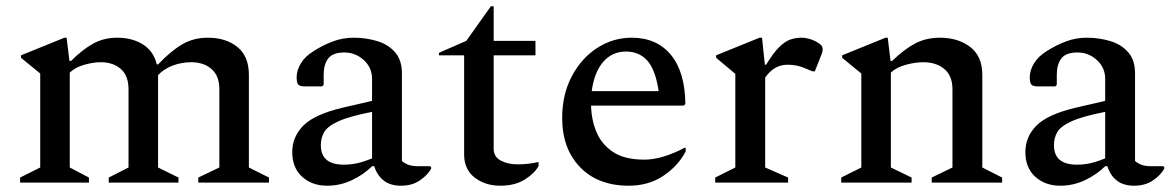

<svg xmlns="http://www.w3.org/2000/svg" viewBox="-20 -581 3734 611"><path d="M44 0V-16L108 -48V-347L47 -397V-405L185 -461H192L201 -387H206Q243 -424 277 -442.5Q311 -461 353 -461Q401 -461 435 -439.5Q469 -418 479 -376H483Q524 -419 560 -440Q596 -461 641 -461Q699 -461 735.5 -431.5Q772 -402 772 -343V-48L836 -16V0H611V-16L678 -48V-297Q678 -340 653 -361.5Q628 -383 589 -383Q558 -383 530 -372.5Q502 -362 483 -342V-48L548 -16V0H326V-16L389 -48V-297Q389 -340 364.5 -361.5Q340 -383 301 -383Q277 -383 248.5 -375Q220 -367 202 -350V-48L263 -16V0Z M1021 10Q973 10 941.5 -18.5Q910 -47 910 -97Q910 -146 945.5 -181.5Q981 -217 1069 -238L1164 -260V-330Q1164 -366 1137.5 -390Q1111 -414 1076 -414Q1039 -414 1024.5 -395Q1010 -376 1010 -343V-311L1005 -306H950Q935 -306 929.5 -311.5Q924 -317 924 -335Q924 -357 937.5 -379.5Q951 -402 979 -419Q1009 -438 1040 -449.5Q1071 -461 1106 -461Q1144 -461 1179.5 -450.5Q1215 -440 1237 -415Q1259 -390 1259 -348V-69Q1266 -62 1278.5 -57Q1291 -52 1313 -52H1348L1352 -50V-44Q1340 -23 1315.5 -6.5Q1291 10 1256 10Q1222 10 1201 -6.5Q1180 -23 1171 -52H1164Q1138 -26 1100.5 -8Q1063 10 1021 10ZM1001 -119Q1001 -57 1074 -57Q1096 -57 1116.5 -61.5Q1137 -66 1164 -77V-225Q1092 -211 1057 -195Q1022 -179 1011.5 -160.5Q1001 -142 1001 -119Z M1572 10Q1524 10 1490.5 -16Q1457 -42 1457 -89V-405H1377V-413L1464 -451L1542 -561H1551V-451H1684V-405H1551V-108Q1551 -82 1573.5 -70Q1596 -58 1627 -58Q1646 -58 1662 -60Q1678 -62 1691 -65H1694V-53Q1682 -30 1650.5 -10Q1619 10 1572 10Z M1981 10Q1883 10 1826 -49Q1769 -108 1769 -206Q1769 -280 1799.5 -338Q1830 -396 1880.5 -428.5Q1931 -461 1990 -461Q2070 -461 2115 -406.5Q2160 -352 2161 -250L2156 -245H1861Q1862 -199 1878.5 -160Q1895 -121 1931.5 -97Q1968 -73 2030 -73Q2087 -73 2159 -111H2162V-99Q2138 -53 2091 -21.5Q2044 10 1981 10ZM1972 -417Q1928 -417 1899.5 -384Q1871 -351 1863 -291H2076Q2066 -359 2040 -388Q2014 -417 1972 -417Z M2256 0V-16L2320 -48V-346L2259 -397V-405L2397 -461H2405L2414 -375H2418Q2441 -413 2460 -431.5Q2479 -450 2496 -455.5Q2513 -461 2531 -461Q2540 -461 2550.5 -458.5Q2561 -456 2568 -453Q2580 -448 2589 -441Q2598 -434 2598 -425Q2598 -416 2594 -407L2573 -354H2566L2531 -368Q2519 -372 2508 -373.5Q2497 -375 2486 -375Q2443 -375 2415 -334V-48L2488 -16V0Z M2657 0V-16L2721 -48V-347L2660 -397V-405L2798 -461H2805L2814 -387H2819Q2857 -424 2892 -442.5Q2927 -461 2971 -461Q3029 -461 3067.5 -431.5Q3106 -402 3106 -343V-48L3169 -16V0H2945V-16L3011 -48V-297Q3011 -340 2985 -361.5Q2959 -383 2918 -383Q2893 -383 2863 -375Q2833 -367 2815 -350V-48L2881 -16V0Z M3354 10Q3306 10 3274.5 -18.5Q3243 -47 3243 -97Q3243 -146 3278.5 -181.5Q3314 -217 3402 -238L3497 -260V-330Q3497 -366 3470.5 -390Q3444 -414 3409 -414Q3372 -414 3357.5 -395Q3343 -376 3343 -343V-311L3338 -306H3283Q3268 -306 3262.5 -311.5Q3257 -317 3257 -335Q3257 -357 3270.5 -379.5Q3284 -402 3312 -419Q3342 -438 3373 -449.5Q3404 -461 3439 -461Q3477 -461 3512.5 -450.5Q3548 -440 3570 -415Q3592 -390 3592 -348V-69Q3599 -62 3611.5 -57Q3624 -52 3646 -52H3681L3685 -50V-44Q3673 -23 3648.5 -6.5Q3624 10 3589 10Q3555 10 3534 -6.5Q3513 -23 3504 -52H3497Q3471 -26 3433.5 -8Q3396 10 3354 10ZM3334 -119Q3334 -57 3407 -57Q3429 -57 3449.5 -61.5Q3470 -66 3497 -77V-225Q3425 -211 3390 -195Q3355 -179 3344.5 -160.5Q3334 -142 3334 -119Z"/></svg>

Font: Spectral Medium
Style: Regular
Weight: 500
Designer: Jean-Baptiste Levee
Foundry: Production Type
Version: Version 2.001